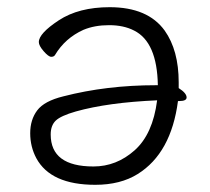

<svg xmlns="http://www.w3.org/2000/svg" viewBox="-20 -501 583 534"><path d="M477 -256Q499 -242 499 -230Q499 -220 479 -220H475Q456 -75 363 -17Q315 13 245 13Q121 13 81 -61Q64 -93 64 -130.5Q64 -168 83.5 -194Q103 -220 156 -233Q276 -264 414 -264H419Q417 -384 353 -416Q324 -431 283.5 -431Q243 -431 212 -418Q161 -395 133 -348Q130 -343 122.5 -343Q115 -343 101.5 -358.5Q88 -374 88 -384Q88 -408 143.5 -444.5Q199 -481 285 -481Q391 -481 438 -416Q477 -361 477 -272ZM121 -127Q121 -38 240 -38Q304 -38 354.5 -83Q405 -128 417 -222Q280 -216 191 -191Q149 -179 135 -165.5Q121 -152 121 -127Z"/></svg>

Font: LXGW WenKai Light
Style: Regular
Weight: 300
Designer: LXGW / Fontworks Inc.
Foundry: LXGW / Fontworks Inc.
Version: Version 1.501; October 10, 2024